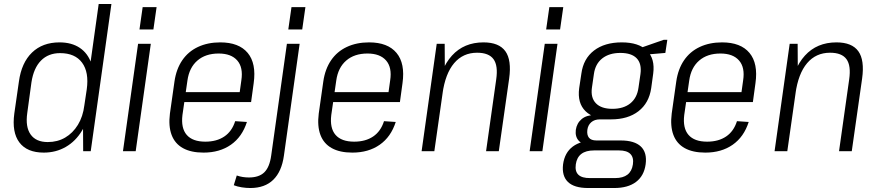

<svg xmlns="http://www.w3.org/2000/svg" viewBox="-20 -760 4413 965"><path d="M200 7Q116 7 77.5 -44Q39 -95 52 -190L75 -350Q88 -445 141 -496Q194 -547 279 -547Q340 -547 381 -519.5Q422 -492 439.5 -440Q457 -388 446 -316L434 -228Q424 -156 392 -103Q360 -50 310.5 -21.5Q261 7 200 7ZM220 -46Q269 -46 307.5 -68.5Q346 -91 371.5 -132.5Q397 -174 404 -231L416 -311Q428 -397 392.5 -445Q357 -493 282 -493Q223 -493 186 -455.5Q149 -418 138 -346L117 -192Q107 -122 134 -84Q161 -46 220 -46ZM397 -175 476 -740H540L436 0H398Z M738 -540 662 0H598L674 -540ZM767 -724 751 -612H681L697 -724Z M1003 7Q940 7 899.5 -15.5Q859 -38 842.5 -82Q826 -126 834 -189L857 -351Q866 -413 896 -457Q926 -501 975 -524Q1024 -547 1087 -547Q1181 -547 1225 -494Q1269 -441 1255 -342L1242 -247H894L901 -297H1196L1181 -270L1193 -356Q1203 -421 1172.5 -456Q1142 -491 1079 -491Q1013 -491 972 -455.5Q931 -420 922 -355L897 -182Q889 -116 918.5 -82Q948 -48 1012 -48Q1069 -48 1107.5 -74Q1146 -100 1162 -151L1221 -147Q1197 -72 1140.5 -32.5Q1084 7 1003 7Z M1238 185Q1217 185 1195 181.5Q1173 178 1155 171L1170 122Q1184 127 1199.5 129.5Q1215 132 1231 132Q1282 132 1308.5 106Q1335 80 1343 22L1422 -540H1486L1407 22Q1396 102 1353.5 143.5Q1311 185 1238 185ZM1515 -724 1499 -612H1429L1445 -724Z M1751 7Q1688 7 1647.5 -15.5Q1607 -38 1590.5 -82Q1574 -126 1582 -189L1605 -351Q1614 -413 1644 -457Q1674 -501 1723 -524Q1772 -547 1835 -547Q1929 -547 1973 -494Q2017 -441 2003 -342L1990 -247H1642L1649 -297H1944L1929 -270L1941 -356Q1951 -421 1920.5 -456Q1890 -491 1827 -491Q1761 -491 1720 -455.5Q1679 -420 1670 -355L1645 -182Q1637 -116 1666.5 -82Q1696 -48 1760 -48Q1817 -48 1855.5 -74Q1894 -100 1910 -151L1969 -147Q1945 -72 1888.5 -32.5Q1832 7 1751 7Z M2474 -361Q2484 -430 2460.5 -462.5Q2437 -495 2378 -495Q2307 -495 2262.5 -442.5Q2218 -390 2204 -289L2163 -224L2172 -285Q2191 -414 2251.5 -480.5Q2312 -547 2410 -547Q2488 -547 2520 -502.5Q2552 -458 2539 -365L2487 0H2423ZM2175 -540H2215L2216 -372L2163 0H2099Z M2782 -540 2706 0H2642L2718 -540ZM2811 -724 2795 -612H2725L2741 -724Z M3051 -160Q2965 -160 2923 -201Q2881 -242 2891 -317L2902 -390Q2912 -465 2965.5 -506Q3019 -547 3105 -547Q3190 -547 3231.5 -506Q3273 -465 3263 -390L3253 -317Q3242 -242 3189 -201Q3136 -160 3051 -160ZM2936 185Q2866 185 2834.5 154.5Q2803 124 2810 66Q2818 7 2859 -23.5Q2900 -54 2970 -54H3100Q3169 -54 3201 -23.5Q3233 7 3225 66Q3217 124 3176.5 154.5Q3136 185 3067 185ZM3072 135Q3151 135 3161 66Q3166 32 3148.5 14Q3131 -4 3091 -4H2966Q2884 -4 2874 66Q2864 136 2946 135ZM2948 -32Q2908 -32 2889 -52.5Q2870 -73 2874 -107Q2879 -141 2903.5 -161.5Q2928 -182 2970 -182H3054L3051 -160H2995Q2968 -160 2951.5 -145.5Q2935 -131 2932 -107Q2929 -82 2940 -68Q2951 -54 2978 -54H3035L3032 -32ZM3058 -213Q3114 -213 3148 -240.5Q3182 -268 3189 -319L3199 -388Q3206 -440 3180 -467Q3154 -494 3098 -494Q3042 -494 3007 -466.5Q2972 -439 2965 -388L2955 -319Q2948 -269 2975 -241Q3002 -213 3058 -213ZM3190 -516 3316 -560H3334L3324 -494L3185 -482Z M3525 7Q3462 7 3421.5 -15.5Q3381 -38 3364.5 -82Q3348 -126 3356 -189L3379 -351Q3388 -413 3418 -457Q3448 -501 3497 -524Q3546 -547 3609 -547Q3703 -547 3747 -494Q3791 -441 3777 -342L3764 -247H3416L3423 -297H3718L3703 -270L3715 -356Q3725 -421 3694.5 -456Q3664 -491 3601 -491Q3535 -491 3494 -455.5Q3453 -420 3444 -355L3419 -182Q3411 -116 3440.5 -82Q3470 -48 3534 -48Q3591 -48 3629.5 -74Q3668 -100 3684 -151L3743 -147Q3719 -72 3662.5 -32.5Q3606 7 3525 7Z M4248 -361Q4258 -430 4234.5 -462.5Q4211 -495 4152 -495Q4081 -495 4036.5 -442.5Q3992 -390 3978 -289L3937 -224L3946 -285Q3965 -414 4025.5 -480.5Q4086 -547 4184 -547Q4262 -547 4294 -502.5Q4326 -458 4313 -365L4261 0H4197ZM3949 -540H3989L3990 -372L3937 0H3873Z"/></svg>

Font: Pathway Extreme SemiCondensed ExtraLight
Style: Italic
Weight: 250
Width: 4
Italic angle: -8°
Version: Version 1.001;gftools[0.9.26]